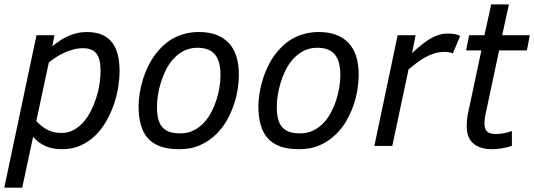

<svg xmlns="http://www.w3.org/2000/svg" viewBox="-34 -675 2471 888"><path d="M68.8 192.9H-14.2L134.8 -512.2H217.8L208 -460.9Q224.6 -474.6 242.7 -486.8Q260.7 -499 280.5 -507.8Q300.3 -516.6 321.8 -521.7Q343.3 -526.9 367.2 -526.9Q407.7 -526.9 436.5 -514.9Q465.3 -502.9 483.6 -479.7Q502 -456.5 510.5 -422.9Q519 -389.2 519 -345.2Q519 -312 512.7 -272.2Q506.3 -232.4 492.7 -192.4Q479 -152.3 457.8 -115Q436.5 -77.6 407 -48.6Q377.4 -19.5 339.1 -2.2Q300.8 15.1 252.9 15.1Q207.5 15.1 175.3 0.2Q143.1 -14.6 119.1 -42ZM133.8 -115.2Q158.2 -88.9 185.8 -74.5Q213.4 -60.1 251 -60.1Q280.8 -60.1 305.9 -73.5Q331.1 -86.9 351.1 -109.4Q371.1 -131.8 386 -161.1Q400.9 -190.4 411.1 -222.4Q421.4 -254.4 426.3 -286.6Q431.2 -318.8 431.2 -347.2Q431.2 -403.3 411.6 -427.7Q392.1 -452.1 350.1 -452.1Q328.1 -452.1 306.4 -446.5Q284.7 -440.9 264.6 -431.9Q244.6 -422.9 226.1 -410.9Q207.5 -398.9 191.9 -386.2Z M606.9 -185.1Q606.9 -211.4 612.1 -244.1Q617.2 -276.9 628.4 -311.8Q639.6 -346.7 657.5 -380.9Q675.3 -415 701.2 -443.8Q717.3 -462.4 736.6 -477.5Q755.9 -492.7 779.1 -503.7Q802.2 -514.6 829.1 -520.8Q856 -526.9 887.2 -526.9Q974.6 -526.9 1022.7 -477.5Q1070.8 -428.2 1070.8 -328.1Q1070.8 -297.9 1065.2 -262Q1059.6 -226.1 1047.1 -189.5Q1034.7 -152.8 1014.9 -117.9Q995.1 -83 966.8 -55.2Q935.1 -23.4 892.8 -4.2Q850.6 15.1 794.9 15.1Q743.7 15.1 707.8 2.2Q671.9 -10.7 649.7 -35.9Q627.4 -61 617.2 -98.4Q606.9 -135.7 606.9 -185.1ZM691.9 -180.2Q691.9 -148.4 697.8 -125.2Q703.6 -102.1 716.6 -87.2Q729.5 -72.3 750 -65.2Q770.5 -58.1 799.8 -58.1Q835 -58.1 863 -72.5Q891.1 -86.9 913.1 -111.8Q930.2 -131.3 943.8 -157.2Q957.5 -183.1 966.8 -211.9Q976.1 -240.7 981 -270.8Q985.8 -300.8 985.8 -328.1Q985.8 -393.1 959.7 -423.6Q933.6 -454.1 878.9 -454.1Q839.4 -454.1 808.6 -435.8Q777.8 -417.5 755.9 -388.2Q740.7 -368.2 729 -342.8Q717.3 -317.4 709 -290Q700.7 -262.7 696.3 -234.4Q691.9 -206.1 691.9 -180.2Z M1161.1 -185.1Q1161.1 -211.4 1166.3 -244.1Q1171.4 -276.9 1182.6 -311.8Q1193.8 -346.7 1211.7 -380.9Q1229.5 -415 1255.4 -443.8Q1271.5 -462.4 1290.8 -477.5Q1310.1 -492.7 1333.3 -503.7Q1356.4 -514.6 1383.3 -520.8Q1410.2 -526.9 1441.4 -526.9Q1528.8 -526.9 1576.9 -477.5Q1625 -428.2 1625 -328.1Q1625 -297.9 1619.4 -262Q1613.8 -226.1 1601.3 -189.5Q1588.9 -152.8 1569.1 -117.9Q1549.3 -83 1521 -55.2Q1489.3 -23.4 1447 -4.2Q1404.8 15.1 1349.1 15.1Q1297.9 15.1 1262 2.2Q1226.1 -10.7 1203.9 -35.9Q1181.6 -61 1171.4 -98.4Q1161.1 -135.7 1161.1 -185.1ZM1246.1 -180.2Q1246.1 -148.4 1252 -125.2Q1257.8 -102.1 1270.8 -87.2Q1283.7 -72.3 1304.2 -65.2Q1324.7 -58.1 1354 -58.1Q1389.2 -58.1 1417.2 -72.5Q1445.3 -86.9 1467.3 -111.8Q1484.4 -131.3 1498 -157.2Q1511.7 -183.1 1521 -211.9Q1530.3 -240.7 1535.2 -270.8Q1540 -300.8 1540 -328.1Q1540 -393.1 1513.9 -423.6Q1487.8 -454.1 1433.1 -454.1Q1393.6 -454.1 1362.8 -435.8Q1332 -417.5 1310.1 -388.2Q1294.9 -368.2 1283.2 -342.8Q1271.5 -317.4 1263.2 -290Q1254.9 -262.7 1250.5 -234.4Q1246.1 -206.1 1246.1 -180.2Z M2060.5 -428.2Q2054.2 -431.2 2043.7 -433.1Q2033.2 -435.1 2023.4 -435.1Q1998 -435.1 1975.3 -428Q1952.6 -420.9 1931.9 -409.4Q1911.1 -397.9 1892.3 -383.5Q1873.5 -369.1 1855.5 -354L1780.3 0H1697.3L1805.2 -512.2H1888.2L1871.6 -429.2Q1896.5 -452.6 1918.2 -469.7Q1939.9 -486.8 1959.7 -498Q1979.5 -509.3 1998 -514.6Q2016.6 -520 2035.6 -520Q2073.2 -520 2094.2 -508.8Z M2333.5 0Q2311 6.8 2287.1 11Q2263.2 15.1 2242.7 15.1Q2210.9 15.1 2188.7 7.3Q2166.5 -0.5 2152.1 -14.4Q2137.7 -28.3 2131.1 -47.6Q2124.5 -66.9 2124.5 -89.8Q2124.5 -106.4 2126.7 -126.5Q2128.9 -146.5 2133.8 -166L2192.4 -441.9H2121.6L2135.7 -512.2H2206.5L2237.8 -654.8H2319.8L2288.6 -512.2H2416.5L2402.8 -441.9H2274.4L2216.8 -170.9Q2211.9 -150.4 2209.2 -133.5Q2206.5 -116.7 2206.5 -104Q2206.5 -78.1 2218.8 -66.7Q2231 -55.2 2258.8 -55.2Q2267.6 -55.2 2277.3 -56.2Q2287.1 -57.1 2297.1 -59.1Q2307.1 -61 2316.7 -63.5Q2326.2 -65.9 2333.5 -68.8Z"/></svg>

Font: Lorenzo Sans
Style: Italic
Weight: 400
Italic angle: -12°
Foundry: Intel Corporation
Version: Version 1.00; ttfautohint (v1.5)